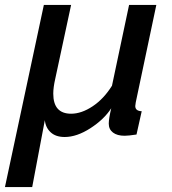

<svg xmlns="http://www.w3.org/2000/svg" viewBox="-56 -543 695 775"><path d="M121 -523H231L167 -225Q159 -190 159 -165Q159 -84 231 -84Q273 -84 318 -114Q363 -144 396 -197L465 -523H575L492 -130Q490 -118 490 -115Q490 -95 516 -94L495 0Q462 5 447 5Q417 5 400 -8Q383 -21 383 -44Q383 -64 393 -106Q364 -61 309 -25.5Q254 10 205 10Q169 10 148.5 -9Q128 -28 125 -58L74 212H-36Z"/></svg>

Font: Raleway-v4020 SemiBold
Style: Italic
Weight: 600
Italic angle: -12°
Designer: Matt McInerney, Pablo Impallari, Rodrigo Fuenzalida
Foundry: Matt McInerney, Pablo Impallari, Rodrigo Fuenzalida
Version: Version 4.020;PS 004.020;hotconv 1.0.88;makeotf.lib2.5.64775